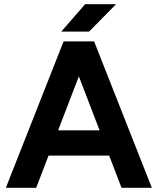

<svg xmlns="http://www.w3.org/2000/svg" viewBox="-20 -898 754 918"><path d="M561 0H706L430 -700H284L8 0H153L212 -154H502ZM273 -747H406L535 -878H387ZM258 -275 357 -533 456 -275Z"/></svg>

Font: HB Figtree Prototype
Style: Bold
Weight: 700
Designer: Alfredo Marco Pradil
Foundry: Hanken Design Co.®
Version: Version 1.002;Glyphs 3.2 (3228)